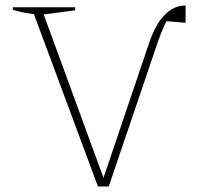

<svg xmlns="http://www.w3.org/2000/svg" viewBox="-20 -670 721 690"><path d="M371 0H332L102 -619Q58 -625 26 -635V-644H250V-633L137 -618L352 -31L516 -516Q538 -581 571 -615.5Q604 -650 644 -650H647V-588L578 -594Q562 -562 545 -513Z"/></svg>

Font: Piazzolla Thin
Style: Regular
Weight: 100
Designer: Juan Pablo del Peral
Foundry: Huerta Tipografica
Version: Version 1.330